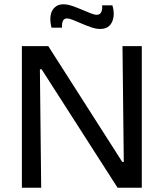

<svg xmlns="http://www.w3.org/2000/svg" viewBox="-20 -875 763 895"><path d="M82 0V-660H205L550 -120H557L551 -660H641V0H528L174 -552H166L172 0ZM447 -740Q428 -740 406 -747.5Q384 -755 362 -764.5Q340 -774 321.5 -781.5Q303 -789 292 -789Q279 -789 273.5 -778Q268 -767 269 -746H220Q212 -779 216 -803Q220 -827 235.5 -841Q251 -855 275 -855Q294 -855 316 -847.5Q338 -840 360.5 -830.5Q383 -821 401.5 -813.5Q420 -806 431 -806Q446 -806 452 -819Q458 -832 456 -850H504Q513 -820 509 -795Q505 -770 490 -755Q475 -740 447 -740Z"/></svg>

Font: Bricolage Grotesque 24pt
Style: Regular
Weight: 400
Designer: Mathieu Triay
Foundry: Atelier Triay
Version: Version 1.001;gftools[0.9.33.dev8+g029e19f]